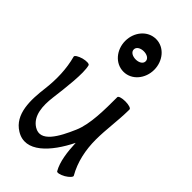

<svg xmlns="http://www.w3.org/2000/svg" viewBox="-293 -1014 1129 1129"><g transform="rotate(45 272.0 -449.5)"><path d="M405 -800C405 -873 354 -936 285 -936C215 -936 164 -873 164 -800C164 -727 215 -664 285 -664C354 -664 405 -727 405 -800ZM235 -800C235 -822 259 -834 285 -834C310 -834 334 -822 334 -800C334 -778 310 -766 285 -766C259 -766 235 -778 235 -800ZM511 -25C469 -98 452 -182 452 -267C452 -352 466 -436 467 -522C467 -522 467 -523 467 -524C467 -525 467 -526 467 -527C467 -527 467 -528 467 -529C467 -530 467 -532 467 -533C467 -542 444 -549 416 -549C388 -549 365 -542 365 -533C365 -430 365 -308 330 -228C287 -128 230 -22 154 -69C93 -107 90 -188 99 -262C111 -357 128 -492 113 -546C111 -555 87 -556 60 -549C33 -541 13 -529 15 -520C37 -439 39 -354 29 -271C15 -161 10 -38 102 18C209 84 314 -32 382 -170C385 -97 394 -25 423 25C427 33 450 28 475 14C499 0 515 -18 511 -25Z"/></g></svg>

Font: Nupuram Condensed Medium
Style: Regular
Weight: 500
Width: 3
Designer: Santhosh Thottingal (santhosh.thottingal@gmail.com)
Foundry: SMC
Version: Version 1.000